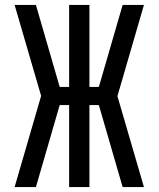

<svg xmlns="http://www.w3.org/2000/svg" viewBox="-20 -755 640 775"><path d="M39 0 146 -368 39 -735H125L221 -404H259V-735H341V-404H379L475 -735H561L454 -367L561 0H475L379 -331H341V0H259V-331H221L125 0Z"/></svg>

Font: Iosevka Fixed Extended
Style: Regular
Weight: 400
Width: 7
Monospace: yes
Designer: Belleve Invis
Foundry: Belleve Invis
Version: Version 24.1.1; ttfautohint (v1.8.4)